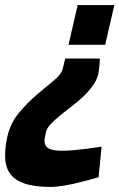

<svg xmlns="http://www.w3.org/2000/svg" viewBox="-29 -519 469 754"><path d="M0 17Q12 -36 45.5 -76Q79 -116 116 -147.5Q153 -179 183 -203.5Q213 -228 218 -251L227 -289H363Q363 -277 362 -266Q360 -245 357 -228Q351 -204 335 -182Q319 -160 297.5 -139.5Q276 -119 251.5 -100.5Q227 -82 206.5 -65Q186 -48 170.5 -32Q155 -16 152 -1Q147 17 146 31Q145 45 151.5 54.5Q158 64 173.5 68.5Q189 73 218 73Q237 73 263 70.5Q289 68 313 65Q341 61 370 57L358 177Q321 188 287 196Q258 204 225.5 209.5Q193 215 169 215Q114 215 76 204.5Q38 194 17 171Q-4 148 -8 110Q-12 72 0 17ZM384 -343H240L276 -499H420Z"/></svg>

Font: Panefresco 999wt
Style: Italic
Weight: 900
Version: Version 1.001